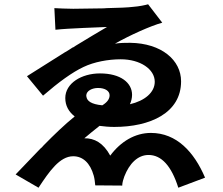

<svg xmlns="http://www.w3.org/2000/svg" viewBox="-20 -815 1040 897"><path d="M938 15C887 -105 805 -194 685 -194C611 -194 544 -154 495 -88C463 -147 421 -170 374 -169C396 -187 420 -208 445 -227C467 -224 490 -222 514 -222C681 -222 826 -287 826 -435C826 -534 735 -613 588 -615C566 -615 542 -615 517 -611C586 -650 683 -694 738 -709L672 -795C658 -791 630 -785 602 -783C580 -780 530 -778 478 -777L465 -776C402 -775 339 -774 322 -774C294 -774 251 -776 234 -777L239 -676C301 -683 442 -687 480 -689C439 -665 387 -634 333 -601L324 -595C322 -594 321 -593 319 -593L310 -587C304 -583 298 -579 291 -575L282 -570C217 -529 153 -489 106 -459L181 -368C255 -432 317 -477 370 -502C420 -526 486 -538 544 -538C635 -538 703 -492 703 -433C703 -383 656 -344 587 -328C593 -341 597 -357 597 -372C597 -428 544 -472 447 -472C361 -472 285 -426 285 -357C285 -321 301 -293 329 -271C283 -234 232 -185 183 -135L176 -127L168 -120C127 -77 87 -35 53 0L160 62C210 -14 259 -85 322 -85C366 -85 401 -55 418 6C422 21 423 32 425 51L551 52C551 38 557 20 561 9C584 -50 623 -91 674 -91C734 -91 781 -40 813 62L938 15ZM383 -368C383 -391 411 -404 438 -404C471 -404 492 -390 492 -370C492 -355 484 -339 458 -323C405 -328 387 -344 384 -362L383 -368Z"/></svg>

Font: Glow Sans TC Normal
Style: Bold
Weight: 700
Designer: Ryoko NISHIZUKA (kana, bopomofo & ideographs); Paul D. Hunt (Latin, Greek & Cyrillic); Sandoll Communications, Soo-young
Version: Version 0.93